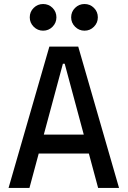

<svg xmlns="http://www.w3.org/2000/svg" viewBox="-20 -922 626 942"><path d="M22 0 222.2 -693.4H363.8L564 0H461.4L297.4 -609.4H288.6L124.5 0ZM114.7 -168.9V-261.7H466.3V-168.9ZM394.5 -771.5Q367.7 -771.5 348.4 -790.8Q329.1 -810.1 329.1 -836.9Q329.1 -864.3 348.4 -883.3Q367.7 -902.3 394.5 -902.3Q421.9 -902.3 440.9 -883.3Q460 -864.3 460 -836.9Q460 -810.1 440.9 -790.8Q421.9 -771.5 394.5 -771.5ZM191.4 -771.5Q164.6 -771.5 145.3 -790.8Q126 -810.1 126 -836.9Q126 -864.3 145.3 -883.3Q164.6 -902.3 191.4 -902.3Q218.8 -902.3 237.8 -883.3Q256.8 -864.3 256.8 -836.9Q256.8 -810.1 237.8 -790.8Q218.8 -771.5 191.4 -771.5Z"/></svg>

Font: Cascadia Code
Style: Regular
Weight: 400
Designer: Aaron Bell
Foundry: Saja Typeworks
Version: Version 2404.023